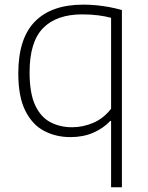

<svg xmlns="http://www.w3.org/2000/svg" viewBox="-20 -568 622 808"><path d="M447.5 220V-59H444Q415.5 -28.5 373 -9.8Q330.5 9 276.5 9Q215.5 9 165.8 -17Q116 -43 86.5 -102Q57 -161 57 -259Q57 -406 126.8 -477.2Q196.5 -548.5 330.5 -548.5Q358.5 -548.5 386.2 -545.8Q414 -543 441 -538Q468 -533 493 -525.5V220ZM283.5 -32.5Q329 -32.5 372.8 -51.2Q416.5 -70 447.5 -110.5V-493Q424.5 -499.5 393.2 -503.5Q362 -507.5 326.5 -507.5Q217.5 -507.5 161 -449.5Q104.5 -391.5 104.5 -264Q104.5 -175.5 128 -125.2Q151.5 -75 192 -53.8Q232.5 -32.5 283.5 -32.5Z"/></svg>

Font: Encode Sans SemiExpanded ExtraLight
Style: Regular
Weight: 250
Width: 6
Designer: Multiple Designers
Foundry: Impallari Type
Version: Version 3.002